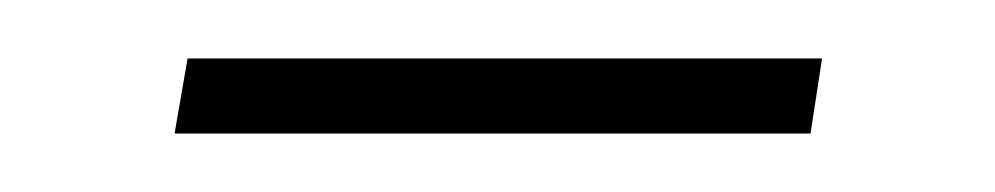

<svg xmlns="http://www.w3.org/2000/svg" viewBox="-20 -719 337 65"><path d="M254.4 -673.8 258.3 -699.2H43.5L39.1 -673.8Z"/></svg>

Font: Neuton ExtraLight
Style: Regular
Weight: 275
Designer: Brian M Zick
Foundry: Brian M Zick
Version: Version 1.560